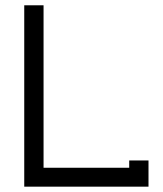

<svg xmlns="http://www.w3.org/2000/svg" viewBox="-20 -699 611 719"><path d="M143.1 -70.8H463.9V-98.1H536.1V0H70.8V-679.2H143.1Z"/></svg>

Font: Rawengulk
Style: Bold
Weight: 700
Version: Version 0.92